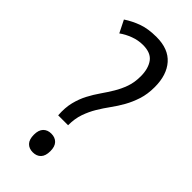

<svg xmlns="http://www.w3.org/2000/svg" viewBox="-232 -761 822 822"><g transform="rotate(45 179.0 -350.0)"><path d="M123 -177Q120 -221 128.5 -255Q137 -289 152 -317.5Q167 -346 184.5 -371Q202 -396 218 -422.5Q234 -449 244.5 -478.5Q255 -508 255 -545Q255 -591 235 -619Q215 -647 167 -647Q138 -647 110 -636.5Q82 -626 60 -610L32 -666Q62 -686 97.5 -699Q133 -712 184 -712Q256 -712 293 -670Q330 -628 330 -555Q330 -512 319 -478Q308 -444 292 -415.5Q276 -387 257 -361Q238 -335 221.5 -307.5Q205 -280 194 -248.5Q183 -217 183 -177ZM108 -45Q108 -73 121.5 -87Q135 -101 158 -101Q181 -101 194.5 -87Q208 -73 208 -45Q208 -16 194.5 -2Q181 12 158 12Q135 12 121.5 -2Q108 -16 108 -45Z"/></g></svg>

Font: PT Sans Narrow
Style: Regular
Weight: 400
Width: 3
Designer: A.Korolkova, O.Umpeleva, V.Yefimov
Foundry: ParaType Ltd
Version: Version 2.003W OFL